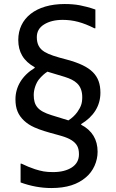

<svg xmlns="http://www.w3.org/2000/svg" viewBox="-20 -762 586 970"><path d="M84 64.9V159.7C136.2 178.7 188 188 239.3 188C317.4 188 372.6 169.4 414.1 133.8C451.2 103 473.1 53.7 473.1 4.9C473.1 -57.1 445.3 -103 390.1 -131.8V-135.3C451.2 -171.9 487.3 -225.6 487.3 -293.5C487.3 -381.3 440.9 -427.2 320.8 -460C260.7 -475.6 228.5 -485.8 205.1 -500C179.2 -515.6 166 -538.6 166 -574.2C166 -602.1 178.2 -623.5 203.1 -638.7C227.5 -653.8 258.8 -661.6 296.4 -661.6C350.6 -661.6 397.9 -648.9 457 -619.1H461.9V-713.9C432.6 -724.1 406.2 -731 382.8 -735.4C359.4 -739.7 334 -741.7 306.6 -741.7C161.6 -741.7 72.3 -669.9 72.3 -560.1C72.3 -499.5 98.1 -454.1 155.3 -422.4V-418.9C90.8 -379.4 58.1 -322.8 58.1 -260.3C58.1 -236.3 61.5 -215.8 68.8 -198.7C82.5 -165 113.8 -136.2 153.3 -118.7C182.1 -105.5 220.2 -94.2 271.5 -80.6L290.5 -75.2C310.5 -69.3 327.6 -62.5 340.8 -54.2C368.2 -36.6 378.9 -17.1 378.9 17.6C378.9 46.4 366.7 68.4 342.8 84C318.4 99.6 287.1 107.4 248.5 107.4C210.4 107.4 191.4 103.5 156.7 92.8C134.3 85.4 111.8 76.2 88.9 64.9ZM370.6 -195.8C358.9 -179.7 343.8 -165.5 325.7 -153.8C289.1 -165.5 260.3 -174.3 240.2 -180.2C170.4 -201.7 150.4 -229 150.4 -282.7C150.4 -310.5 162.1 -342.3 176.3 -360.4C190.4 -377.4 204.6 -390.6 219.7 -399.9C237.8 -394 253.9 -389.2 268.1 -385.3L305.7 -374C335 -364.7 354 -355.5 369.1 -341.3C386.7 -324.7 395.5 -301.3 395.5 -271C395.5 -238.3 388.2 -221.7 370.6 -195.8Z"/></svg>

Font: SG Kara
Style: Regular
Weight: 400
Designer: Damoon Khanjanzadeh
Version: Version 1.000